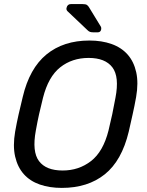

<svg xmlns="http://www.w3.org/2000/svg" viewBox="-20 -908 717 938"><path d="M54 -265Q62 -310 71 -349.5Q80 -389 91 -434Q124 -574 207 -642Q290 -710 417 -710Q477 -710 525 -693Q573 -676 603.5 -641.5Q634 -607 645.5 -555Q657 -503 645 -434Q637 -389 628 -349.5Q619 -310 609 -265Q575 -123 492 -56.5Q409 10 282 10Q222 10 174.5 -6.5Q127 -23 96.5 -57Q66 -91 54 -143Q42 -195 54 -265ZM286 -75Q365 -75 424.5 -121Q484 -167 510 -270Q521 -315 528.5 -350.5Q536 -386 544 -430Q564 -533 529 -579Q494 -625 413 -625Q332 -625 274 -579Q216 -533 190 -430Q179 -386 171 -350.5Q163 -315 155 -270Q136 -167 170.5 -121Q205 -75 286 -75ZM305 -869Q309 -888 326 -888H384Q398 -888 404.5 -884Q411 -880 417 -869L472 -779Q476 -773 474 -763Q471 -750 457 -750H438Q427 -750 420.5 -752Q414 -754 407 -761L309 -854Q303 -861 305 -869Z"/></svg>

Font: SVN-Rubik
Style: Italic
Weight: 400
Italic angle: -12°
Designer: Hubert and Fischer
Foundry: Hubert & Fischer
Version: Version 2.101; ttfautohint (v1.8.3)